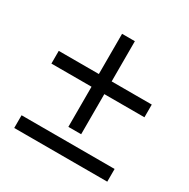

<svg xmlns="http://www.w3.org/2000/svg" viewBox="-150 -817 919 933"><g transform="rotate(30 309.0 -350.0)"><path d="M570.8 -21H48.8V-92.3H570.8ZM570.8 -382.3H48.8V-453.6H570.8ZM273.9 -157.2V-679.2H345.7V-157.2Z"/></g></svg>

Font: KhunPaOh
Style: Regular
Weight: 400
Designer: Khon Soe Zaw Thu
Version: Version 1.00 July 11, 2016, initial release